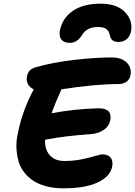

<svg xmlns="http://www.w3.org/2000/svg" viewBox="-20 -1026 741 1053"><path d="M532.2 -1005.9Q617.2 -1005.9 661.4 -963.6Q705.6 -921.4 700.2 -863.8Q695.8 -830.1 677 -813Q658.2 -795.9 629.9 -795.9Q608.4 -795.9 597.2 -805.2Q585.9 -814.5 582 -834Q578.1 -855.5 563.2 -866.7Q548.3 -877.9 517.1 -877.9Q457 -877.9 430.2 -835Q404.3 -791 363.8 -791Q328.1 -791 314.5 -812.5Q300.8 -834 311 -869.1Q327.1 -932.1 383.5 -969Q439.9 -1005.9 532.2 -1005.9ZM328.1 6.8Q276.9 6.8 234.4 -4.2Q191.9 -15.1 162.4 -34.9Q132.8 -54.7 111.6 -82.3Q90.3 -109.9 81.1 -143.3Q71.8 -176.8 70.1 -215.3Q68.4 -253.9 78.1 -294.9Q101.6 -416.5 163.1 -532.2Q163.1 -534.2 165 -536.1Q142.6 -546.4 133.1 -565.2Q123.5 -584 127.9 -606.9Q131.3 -625.5 141.8 -637.9Q152.3 -650.4 175.8 -657.2Q275.4 -685.1 390.9 -698Q506.3 -710.9 591.8 -710.9Q647 -710.9 675 -682.9Q703.1 -654.8 695.8 -613.8Q691.9 -591.8 674.6 -578.4Q657.2 -564.9 627.9 -564.9Q499 -564.9 316.9 -536.1Q281.2 -457.5 263.2 -404.8Q385.3 -428.2 518.1 -432.1Q559.1 -432.1 575 -415.8Q590.8 -399.4 585 -366.2Q576.7 -331.1 546.4 -311.8Q516.1 -292.5 474.1 -290Q339.8 -281.2 227.1 -259.8Q224.6 -207 252.7 -175Q280.8 -143.1 333 -143.1Q382.8 -143.1 427.2 -152.1Q471.7 -161.1 501 -170.2Q530.3 -179.2 543 -179.2Q573.2 -179.2 587.2 -161.1Q601.1 -143.1 595.2 -111.8Q583.5 -56.6 514.6 -24.9Q445.8 6.8 328.1 6.8Z"/></svg>

Font: Shantell Sans Normal
Style: Bold Italic
Weight: 700
Italic angle: -11.31°
Designer: Stephen Nixon, Anya Danilova, Shantell Martin
Foundry: Arrow Type
Version: Version 1.006;[559af2be0]